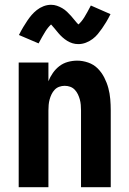

<svg xmlns="http://www.w3.org/2000/svg" viewBox="-20 -781 540 801"><path d="M58 0V-520H182V-442Q189 -460 200.5 -476.5Q212 -493 227.5 -505Q243 -517 262.5 -522.5Q282 -528 302 -528Q325 -528 348 -520Q371 -512 387.5 -495.5Q404 -479 415 -457.5Q426 -436 432 -413.5Q438 -391 440 -367.5Q442 -344 442 -320V0H318V-320Q318 -332 317 -343.5Q316 -355 313 -366Q310 -377 305 -387.5Q300 -398 292 -406.5Q284 -415 273 -419Q262 -423 250 -423Q238 -423 227 -419Q216 -415 208 -406.5Q200 -398 195 -387.5Q190 -377 187 -366Q184 -355 183 -343.5Q182 -332 182 -320V0ZM307 -597Q294 -597 282.5 -600.5Q271 -604 260.5 -610.5Q250 -617 240.5 -625.5Q231 -634 223.5 -643Q216 -652 207 -663Q198 -674 193 -679Q180 -667 168.5 -648.5Q157 -630 141 -600L59 -635Q68 -653 77 -668Q86 -683 94.5 -695.5Q103 -708 112 -718.5Q121 -729 133.5 -739Q146 -749 161.5 -755Q177 -761 193 -761Q206 -761 217.5 -757Q229 -753 239.5 -747Q250 -741 259.5 -732Q269 -723 276.5 -714.5Q284 -706 292 -696Q300 -686 307 -679Q320 -690 331.5 -708.5Q343 -727 359 -758L441 -722Q432 -704 423 -689Q414 -674 405.5 -662Q397 -650 388 -639Q379 -628 366.5 -618.5Q354 -609 338.5 -603Q323 -597 307 -597Z"/></svg>

Font: Iosevka Curly Extrabold
Style: Regular
Weight: 800
Monospace: yes
Designer: Belleve Invis
Foundry: Belleve Invis
Version: Version 22.1.2; ttfautohint (v1.8.4)